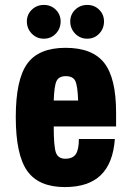

<svg xmlns="http://www.w3.org/2000/svg" viewBox="-20 -749 534 779"><path d="M451 -236V-293Q451 -432 403 -493.5Q355 -555 246 -555Q137 -555 90.5 -490.5Q44 -426 44 -274Q44 -121 90.5 -55.5Q137 10 243 10Q339 10 389 -38.5Q439 -87 446 -185H300Q300 -142 287.5 -123.5Q275 -105 245 -105Q216 -105 207 -129.5Q198 -154 198 -236ZM297 -341H198Q200 -401 209.5 -420.5Q219 -440 247 -440Q276 -440 285.5 -420.5Q295 -401 297 -341ZM158 -592Q187 -592 206.5 -612.5Q226 -633 226 -662Q226 -690 206.5 -709.5Q187 -729 158 -729Q129 -729 109 -709.5Q89 -690 89 -662Q89 -633 109 -612.5Q129 -592 158 -592ZM334 -592Q363 -592 382.5 -612.5Q402 -633 402 -662Q402 -690 382.5 -709.5Q363 -729 334 -729Q305 -729 285 -709.5Q265 -690 265 -662Q265 -633 285 -612.5Q305 -592 334 -592Z"/></svg>

Font: Secuela Black
Style: Regular
Weight: 900
Designer: Fernando Haro
Foundry: deFharo
Version: Version 1.704